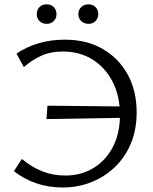

<svg xmlns="http://www.w3.org/2000/svg" viewBox="-20 -849 702 879"><path d="M266.9 9.4Q204.1 9.4 148 -9.3Q91.8 -27.9 43.7 -65.4L80.2 -121.4Q124.5 -83.8 173.7 -64.6Q222.8 -45.4 278.9 -45.4Q351.3 -45.4 407.6 -79.6Q463.9 -113.8 496.5 -176Q529.2 -238.1 529.2 -322.6Q529.2 -408.9 495.9 -474.2Q462.6 -539.5 403.8 -576.4Q344.9 -613.2 267.8 -613.2Q210.9 -613.2 167.5 -593.1Q124.2 -573.1 89.2 -541.7L55.4 -603.7Q102.4 -634.9 157.3 -651.1Q212.3 -667.4 276.5 -667.4Q376.8 -667.4 450.5 -624.7Q524.1 -582.1 564.9 -507.4Q605.6 -432.7 605.6 -334.6Q605.6 -254.7 578.9 -191.3Q552.1 -127.8 504.8 -83Q457.5 -38.2 396.3 -14.4Q335.2 9.4 266.9 9.4ZM192.8 -303.9 197.2 -365.2 556.9 -361.4 553.1 -309.9ZM193.5 -739.9Q173.5 -739.9 160.9 -752.5Q148.3 -765.1 148.3 -784Q148.3 -804.2 160.9 -816.7Q173.5 -829.2 193.5 -829.2Q213.5 -829.2 226 -816.7Q238.6 -804.2 238.6 -784Q238.6 -765.1 226 -752.5Q213.5 -739.9 193.5 -739.9ZM385.1 -739.9Q365 -739.9 351.9 -752.5Q338.8 -765.1 338.8 -784Q338.8 -804.2 351.9 -816.7Q365 -829.2 385.1 -829.2Q404.7 -829.2 417.2 -816.7Q429.7 -804.2 429.7 -784Q429.7 -765.1 417.2 -752.5Q404.7 -739.9 385.1 -739.9Z"/></svg>

Font: Ysabeau
Style: Bold
Weight: 700
Designer: Christian Thalmann (Catharsis Fonts)
Version: Version 2.000;gftools[0.9.27.dev2+g8671c4b]